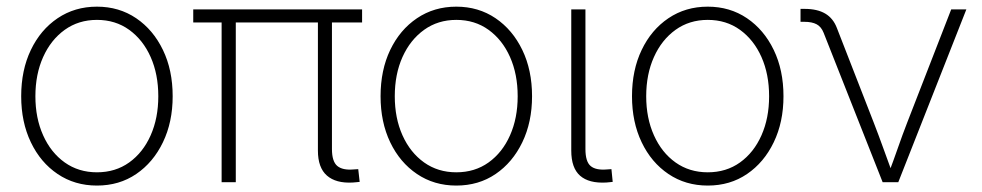

<svg xmlns="http://www.w3.org/2000/svg" viewBox="-20 -558 3007 588"><path d="M276.9 10.3Q209 10.3 156.5 -25.1Q104 -60.5 74.5 -122.3Q44.9 -184.1 44.9 -263.2Q44.9 -343.3 74.5 -405Q104 -466.8 156.5 -502.2Q209 -537.6 276.9 -537.6Q344.7 -537.6 397 -502.2Q449.2 -466.8 479 -405Q508.8 -343.3 508.8 -263.2Q508.8 -184.1 479 -122.3Q449.2 -60.5 397.2 -25.1Q345.2 10.3 276.9 10.3ZM276.9 -30.3Q333.5 -30.3 375.7 -60.5Q418 -90.8 441.4 -143.6Q464.8 -196.3 464.8 -263.2Q464.8 -330.6 441.4 -383.3Q418 -436 375.7 -466.6Q333.5 -497.1 276.9 -497.1Q220.7 -497.1 178.2 -466.6Q135.7 -436 112.1 -383.3Q88.4 -330.6 88.4 -263.2Q88.4 -196.3 112.1 -143.6Q135.7 -90.8 178.2 -60.5Q220.7 -30.3 276.9 -30.3Z M1060.5 1Q1008.8 3.9 981.2 -20.3Q953.6 -44.4 953.6 -96.7V-513.7H996.6V-101.6Q996.6 -63.5 1012.9 -49.8Q1029.3 -36.1 1063 -39.1Q1068.4 -39.6 1070.8 -39.6Q1073.2 -39.6 1077.1 -40L1081.5 -1Q1077.1 -0.5 1071.8 0Q1066.4 0.5 1060.5 1ZM658.7 0V-513.7H702.1V0ZM571.8 -489.3V-529.3H1088.9V-489.3Z M1377.4 10.3Q1309.6 10.3 1257.1 -25.1Q1204.6 -60.5 1175 -122.3Q1145.5 -184.1 1145.5 -263.2Q1145.5 -343.3 1175 -405Q1204.6 -466.8 1257.1 -502.2Q1309.6 -537.6 1377.4 -537.6Q1445.3 -537.6 1497.6 -502.2Q1549.8 -466.8 1579.6 -405Q1609.4 -343.3 1609.4 -263.2Q1609.4 -184.1 1579.6 -122.3Q1549.8 -60.5 1497.8 -25.1Q1445.8 10.3 1377.4 10.3ZM1377.4 -30.3Q1434.1 -30.3 1476.3 -60.5Q1518.6 -90.8 1542 -143.6Q1565.4 -196.3 1565.4 -263.2Q1565.4 -330.6 1542 -383.3Q1518.6 -436 1476.3 -466.6Q1434.1 -497.1 1377.4 -497.1Q1321.3 -497.1 1278.8 -466.6Q1236.3 -436 1212.6 -383.3Q1189 -330.6 1189 -263.2Q1189 -196.3 1212.6 -143.6Q1236.3 -90.8 1278.8 -60.5Q1321.3 -30.3 1377.4 -30.3Z M1836.4 1Q1783.7 3.9 1756.6 -19.8Q1729.5 -43.5 1729.5 -96.7V-529.3H1772.9V-101.6Q1772.9 -63 1788.8 -49.6Q1804.7 -36.1 1838.9 -39.1Q1843.3 -39.6 1846.2 -39.6Q1849.1 -39.6 1852.5 -40L1856.4 -1Q1852.5 -0.5 1847.2 0Q1841.8 0.5 1836.4 1Z M2147.5 10.3Q2079.6 10.3 2027.1 -25.1Q1974.6 -60.5 1945.1 -122.3Q1915.5 -184.1 1915.5 -263.2Q1915.5 -343.3 1945.1 -405Q1974.6 -466.8 2027.1 -502.2Q2079.6 -537.6 2147.5 -537.6Q2215.3 -537.6 2267.6 -502.2Q2319.8 -466.8 2349.6 -405Q2379.4 -343.3 2379.4 -263.2Q2379.4 -184.1 2349.6 -122.3Q2319.8 -60.5 2267.8 -25.1Q2215.8 10.3 2147.5 10.3ZM2147.5 -30.3Q2204.1 -30.3 2246.3 -60.5Q2288.6 -90.8 2312 -143.6Q2335.4 -196.3 2335.4 -263.2Q2335.4 -330.6 2312 -383.3Q2288.6 -436 2246.3 -466.6Q2204.1 -497.1 2147.5 -497.1Q2091.3 -497.1 2048.8 -466.6Q2006.3 -436 1982.7 -383.3Q1959 -330.6 1959 -263.2Q1959 -196.3 1982.7 -143.6Q2006.3 -90.8 2048.8 -60.5Q2091.3 -30.3 2147.5 -30.3Z M2683.1 0 2502.4 -457.5Q2495.1 -476.1 2481 -483.6Q2466.8 -491.2 2443.4 -491.2H2431.6V-530.8H2444.3Q2482.9 -530.8 2507.3 -516.4Q2531.7 -502 2543 -472.2L2655.8 -182.6Q2670.9 -143.6 2685.1 -104.2Q2699.2 -64.9 2713.4 -26.4H2701.2Q2715.8 -64.9 2729.5 -104.2Q2743.2 -143.6 2758.3 -182.6L2893.1 -529.3H2939.5L2731 0Z"/></svg>

Font: Inter 24pt ExtraLight
Style: Regular
Weight: 250
Designer: Rasmus Andersson
Foundry: rsms
Version: Version 4.001;git-66647c0bb